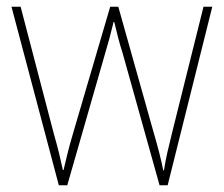

<svg xmlns="http://www.w3.org/2000/svg" viewBox="-20 -547 662 568"><path d="M343 -389Q335 -414 329.5 -435.5Q324 -457 318 -482H316Q310 -457 304 -434.5Q298 -412 291 -389L179 1H154L14 -527H41L138 -156Q149 -117 155 -92.5Q161 -68 166 -44H168Q173 -65 179.5 -92Q186 -119 198 -159L306 -527H330L434 -157Q444 -123 451 -95.5Q458 -68 463 -43H465Q470 -74 475 -95.5Q480 -117 489 -154L582 -527H608L476 1H452Z"/></svg>

Font: Noto Sans Lao UI SemCond Thin
Style: Regular
Weight: 100
Width: 4
Designer: Monotype Design Team
Foundry: Monotype Imaging Inc.
Version: Version 2.000; ttfautohint (v1.8.4.7-5d5b)